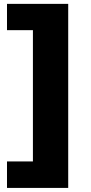

<svg xmlns="http://www.w3.org/2000/svg" viewBox="-20 -757 463 977"><path d="M15.6 199.2V64.5H147.5V-603.5H15.6V-737.3H327.1V199.2Z"/></svg>

Font: Pretendard JP Black
Style: Regular
Weight: 900
Designer: Base glyphs from Inter by Rasmus Andersson; Hangeul glyphs from Noto Sans CJK(Source Han Sans) by Jang Soo-young and Kan
Foundry: Kil Hyung-jin
Version: Version 1.309